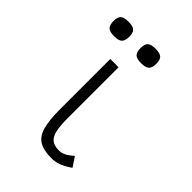

<svg xmlns="http://www.w3.org/2000/svg" viewBox="-242 -955 1085 1085"><g transform="rotate(45 300.0 -413.0)"><path d="M369 14Q309 14 274 -6.5Q239 -27 224.5 -77Q210 -127 210 -212V-618H276V-212Q276 -149 284.5 -113Q293 -77 313.5 -62Q334 -47 369 -47Q390 -47 409 -56Q428 -65 456 -89L494 -32Q455 -6 428 4Q401 14 369 14ZM350 -724Q315 -724 301 -737Q287 -750 287 -783Q287 -815 301 -827.5Q315 -840 350 -840Q385 -840 399 -827.5Q413 -815 413 -783Q413 -750 399 -737Q385 -724 350 -724ZM134 -724Q99 -724 85 -737Q71 -750 71 -783Q71 -815 85 -827.5Q99 -840 134 -840Q169 -840 183 -827.5Q197 -815 197 -783Q197 -750 183 -737Q169 -724 134 -724Z"/></g></svg>

Font: Victor Mono Light
Style: Regular
Weight: 300
Monospace: yes
Designer: Rune Bjørnerås
Version: Version 1.561;gftools[0.9.30]